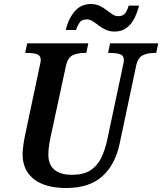

<svg xmlns="http://www.w3.org/2000/svg" viewBox="-20 -931 812 961"><path d="M312 10Q206 10 149.5 -34.5Q93 -79 93 -160Q93 -177 97 -205.5Q101 -234 105 -252L178 -597Q184 -621 184 -630Q184 -653 165.5 -659.5Q147 -666 118 -666H106L116 -714H422L412 -666H400Q369 -666 344 -654.5Q319 -643 310 -601L234 -249Q229 -226 225.5 -202Q222 -178 222 -157Q222 -107 252.5 -81.5Q283 -56 340 -56Q398 -56 432.5 -78.5Q467 -101 486 -139.5Q505 -178 516 -228L595 -600Q600 -619 600 -630Q600 -653 581 -659.5Q562 -666 533 -666H521L531 -714H772L762 -666H750Q720 -666 695 -654.5Q670 -643 661 -600L579 -213Q557 -107 492 -48.5Q427 10 312 10ZM554 -773Q529 -773 509.5 -782Q490 -791 474 -803.5Q458 -816 443.5 -825Q429 -834 414 -834Q389 -834 378 -817.5Q367 -801 360 -781H309Q320 -832 351 -871Q382 -910 434 -911Q459 -911 478 -902Q497 -893 512.5 -881Q528 -869 542.5 -859.5Q557 -850 572 -850Q597 -850 608 -866.5Q619 -883 624 -903H676Q668 -870 653 -840Q638 -810 613.5 -791.5Q589 -773 554 -773Z"/></svg>

Font: Noto Serif SemiCondensed SemiBold
Style: Italic
Weight: 600
Width: 4
Italic angle: -12°
Designer: Monotype Design Team
Foundry: Monotype Imaging Inc.
Version: Version 2.014; ttfautohint (v1.8.4.7-5d5b)